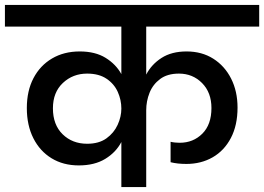

<svg xmlns="http://www.w3.org/2000/svg" viewBox="-44 -760 1073 780"><path d="M276 -88Q213 -88 165.5 -117Q118 -146 91.5 -198.5Q65 -251 65 -321Q65 -391 92 -442.5Q119 -494 167.5 -522.5Q216 -551 280 -551Q343 -551 385 -525Q427 -499 449 -459V-652H-24V-740H1009V-652H550V-457Q571 -498 612 -524.5Q653 -551 714 -551Q776 -551 822.5 -521.5Q869 -492 895 -440.5Q921 -389 921 -323Q921 -251 894 -199.5Q867 -148 820 -121Q773 -94 713 -94Q677 -94 649 -101V-184Q657 -182 667 -181Q677 -180 686 -180Q741 -180 778 -217Q815 -254 815 -321Q815 -384 777 -422.5Q739 -461 683 -461Q636 -461 606.5 -439Q577 -417 563.5 -383Q550 -349 550 -312V0H449V-183Q427 -141 383.5 -114.5Q340 -88 276 -88ZM310 -176Q358 -176 388.5 -198Q419 -220 434 -253Q449 -286 449 -319Q449 -354 434.5 -386.5Q420 -419 389 -440Q358 -461 310 -461Q252 -461 211.5 -423Q171 -385 171 -320Q171 -253 210.5 -214.5Q250 -176 310 -176Z"/></svg>

Font: Poppins Medium
Style: Regular
Weight: 500
Designer: Ninad Kale (Devanagari), Jonny Pinhorn (Latin)
Version: Version 5.002